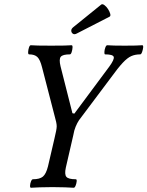

<svg xmlns="http://www.w3.org/2000/svg" viewBox="-20 -881 694 904"><path d="M126 3Q121 3 121.5 -7Q122 -17 126 -27Q130 -37 135 -37Q167 -37 182 -49.5Q197 -62 206 -98L236 -227Q247 -272 247 -286Q247 -295 244.5 -306.5Q242 -318 238 -332L178 -564Q169 -600 156 -612.5Q143 -625 117 -625Q112 -625 112.5 -636Q113 -647 116.5 -657.5Q120 -668 125 -668Q135 -667 159.5 -666.5Q184 -666 221 -666Q259 -666 283 -666.5Q307 -667 317 -668Q322 -668 321.5 -657.5Q321 -647 317.5 -636Q314 -625 309 -625Q275 -625 266 -613.5Q257 -602 265 -569L321 -348L330 -346L495 -568Q519 -601 515.5 -613Q512 -625 475 -625Q471 -625 471.5 -636Q472 -647 476 -657.5Q480 -668 485 -668Q496 -667 517 -666.5Q538 -666 567 -666Q596 -666 617 -666.5Q638 -667 650 -668Q655 -668 654 -657.5Q653 -647 649 -636Q645 -625 640 -625Q617 -625 598.5 -617Q580 -609 558 -585.5Q536 -562 502 -515L352 -315Q344 -303 336.5 -285.5Q329 -268 325 -244L290 -92Q283 -60 292.5 -48.5Q302 -37 337 -37Q342 -37 341 -27Q340 -17 336 -7Q332 3 327 3Q312 2 286 1Q260 0 227 0Q193 0 167 1Q141 2 126 3ZM343 -724Q331 -717 323.5 -722Q316 -727 315.5 -736Q315 -745 325 -753L456 -859Q462 -864 471.5 -857Q481 -850 488.5 -838.5Q496 -827 499 -816Q502 -805 495 -802Z"/></svg>

Font: Junicode Two Beta Condensed Medium
Style: Italic
Weight: 500
Width: 3
Italic angle: -9°
Version: Version 1.053; ttfautohint (v1.8.4)